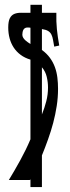

<svg xmlns="http://www.w3.org/2000/svg" viewBox="-20 -736 288 785"><path d="M151.4 28.8H104.5V-2.4L101.6 0H16.1Q27.3 -18.6 39.3 -39.1Q51.3 -59.6 63 -81.1Q74.7 -102.5 85.2 -124Q95.7 -145.5 104.5 -166.5V-492.2Q81.5 -499 64.5 -511.7Q47.4 -524.4 36.1 -541.5Q24.9 -558.6 19.3 -579.3Q13.7 -600.1 13.7 -623.5Q13.7 -648.9 20.3 -661.6Q26.9 -674.3 38.8 -679.2Q50.8 -684.1 67.4 -683.8Q84 -683.6 104.5 -683.6V-716.3H151.4V-683.6H210.4Q209.5 -647.5 212.6 -616.5Q215.8 -585.4 222.2 -549.8L201.7 -545.4Q198.7 -560.5 196.8 -572.8Q194.8 -585 190.4 -594.2Q186 -603.5 177 -609.1Q168 -614.7 151.4 -617.2V-531.7Q171.4 -517.1 184.3 -499.3Q197.3 -481.4 204.6 -461.2Q211.9 -440.9 214.6 -418.7Q217.3 -396.5 217.3 -372.6Q217.3 -337.4 211.9 -302.5Q206.5 -267.6 197.5 -233.6Q188.5 -199.7 176.5 -166.3Q164.6 -132.8 151.4 -100.6ZM176.3 -377.9Q176.3 -399.9 171.1 -421.9Q166 -443.8 151.4 -460.9V-268.1Q162.1 -294.4 169.2 -322Q176.3 -349.6 176.3 -377.9ZM91.8 -623.5Q85.9 -623.5 81.8 -620.8Q77.6 -618.2 75.4 -613.8Q73.2 -609.4 72.3 -604.2Q71.3 -599.1 71.3 -594.2Q71.3 -587.9 74.7 -582Q78.1 -576.2 83.3 -571.5Q88.4 -566.9 94 -563Q99.6 -559.1 104.5 -556.2V-622.6Q100.6 -623.5 97.9 -623.5Q95.2 -623.5 91.8 -623.5Z"/></svg>

Font: XAYAX
Style: Regular
Weight: 400
Designer: Peter Wiegel
Foundry: Peter Wiegel
Version: Version 1.000 2009 initial release